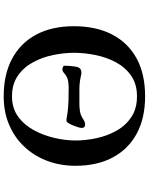

<svg xmlns="http://www.w3.org/2000/svg" viewBox="97 -898 806 1040"><g transform="rotate(-90 500.0 -378.0)"><path d="M664 -431Q664 -421 663 -405.5Q662 -390 660 -378Q658 -360 651 -350Q644 -340 624 -340Q620 -340 616 -341Q612 -342 607 -343Q572 -351 535 -351Q498 -351 462 -351Q441 -351 421 -348.5Q401 -346 382 -335Q374 -330 365.5 -325Q357 -320 346 -320Q327 -320 327 -339Q327 -347 333.5 -366.5Q340 -386 349 -403.5Q358 -421 367 -421Q378 -421 389 -418.5Q400 -416 410 -415Q443 -411 476 -410Q509 -409 542 -409Q560 -409 578 -411.5Q596 -414 612 -424Q620 -430 627.5 -436.5Q635 -443 645 -443Q650 -443 657 -440Q664 -437 664 -431ZM734 -379Q734 -434 722 -493Q710 -552 682.5 -602.5Q655 -653 609.5 -684.5Q564 -716 498 -716Q434 -716 388.5 -683Q343 -650 314.5 -597Q286 -544 272.5 -484.5Q259 -425 259 -372Q259 -317 271.5 -258.5Q284 -200 312 -150Q340 -100 386 -69.5Q432 -39 498 -39Q565 -39 610.5 -71Q656 -103 683 -154Q710 -205 722 -264.5Q734 -324 734 -379ZM878 -381Q878 -261 833.5 -174.5Q789 -88 704.5 -41.5Q620 5 498 5Q380 5 296 -40.5Q212 -86 167 -170.5Q122 -255 122 -372Q122 -455 149 -526Q176 -597 225.5 -649.5Q275 -702 344 -731.5Q413 -761 498 -761Q617 -761 702 -715.5Q787 -670 832.5 -585Q878 -500 878 -381Z"/></g></svg>

Font: Kaisei Tokumin ExtraBold
Style: Regular
Weight: 800
Designer: Font-Kai, 金井和夫
Foundry: KAZUO KANAI
Version: Version 5.003